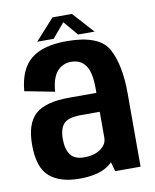

<svg xmlns="http://www.w3.org/2000/svg" viewBox="-82 -777 681 845"><g transform="rotate(-10 259.0 -354.0)"><path d="M365 0 353.5 -41.5Q349 -37 344 -33Q299 5.5 206 5.5Q118.5 5.5 71.8 -35Q25 -75.5 25 -177Q25 -272 70.2 -312.8Q115.5 -353.5 222.5 -353.5H343.5V-375Q343.5 -445.5 321.5 -476.5Q299.5 -507.5 257 -507.5Q219 -507.5 194.5 -479.5Q170 -451.5 165.5 -390L32 -416Q40.5 -513.5 94 -557Q147.5 -600.5 253.5 -600.5Q399.5 -600.5 439 -527.8Q478.5 -455 478.5 -327V0ZM343.5 -152.5V-269H260.5Q202.5 -269 182.5 -247Q162.5 -225 162.5 -179Q162.5 -133.5 180.8 -108.5Q199 -83.5 242 -83.5Q287 -83.5 315.2 -103.5Q343.5 -123.5 343.5 -152.5ZM126 -620.5 211 -714.5H297.5L382.5 -620.5H308.5L254 -685L199.5 -620.5Z"/></g></svg>

Font: Anybody SemiBold
Style: Regular
Weight: 600
Designer: Tyler Finck
Foundry: Etcetera Type Company
Version: Version 1.010; ttfautohint (v1.8.3) -l 8 -r 50 -G 200 -x 14 